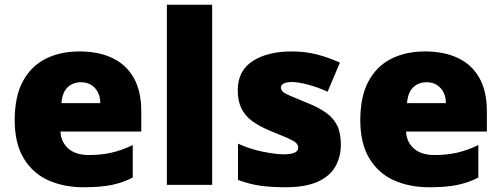

<svg xmlns="http://www.w3.org/2000/svg" viewBox="-20 -780 2116 810"><path d="M315 -563Q396 -563 454.5 -535Q513 -507 544.5 -451Q576 -395 576 -310V-225H235Q237 -182 267.5 -154Q298 -126 356 -126Q408 -126 451 -136Q494 -146 540 -168V-31Q500 -10 452.5 0Q405 10 333 10Q249 10 183.5 -19.5Q118 -49 80 -112Q42 -175 42 -273Q42 -373 76.5 -437Q111 -501 172.5 -532Q234 -563 315 -563ZM322 -433Q288 -433 265.5 -412Q243 -391 239 -345H403Q403 -370 393.5 -389.5Q384 -409 366 -421Q348 -433 322 -433Z M875 0H684V-760H875Z M1418 -170Q1418 -118 1394.5 -77Q1371 -36 1319.5 -13Q1268 10 1184 10Q1125 10 1078.5 3.5Q1032 -3 984 -21V-174Q1037 -150 1091 -139.5Q1145 -129 1176 -129Q1208 -129 1223 -136Q1238 -143 1238 -157Q1238 -169 1228 -178Q1218 -187 1192.5 -198Q1167 -209 1120 -228Q1074 -247 1043.5 -269.5Q1013 -292 998 -323.5Q983 -355 983 -400Q983 -481 1045.5 -522Q1108 -563 1211 -563Q1266 -563 1314 -551Q1362 -539 1414 -516L1362 -393Q1321 -412 1279 -423Q1237 -434 1212 -434Q1190 -434 1177.5 -428Q1165 -422 1165 -411Q1165 -401 1173.5 -393Q1182 -385 1206 -375Q1230 -365 1276 -346Q1324 -327 1355.5 -304.5Q1387 -282 1402.5 -250.5Q1418 -219 1418 -170Z M1773 -563Q1854 -563 1912.5 -535Q1971 -507 2002.5 -451Q2034 -395 2034 -310V-225H1693Q1695 -182 1725.5 -154Q1756 -126 1814 -126Q1866 -126 1909 -136Q1952 -146 1998 -168V-31Q1958 -10 1910.5 0Q1863 10 1791 10Q1707 10 1641.5 -19.5Q1576 -49 1538 -112Q1500 -175 1500 -273Q1500 -373 1534.5 -437Q1569 -501 1630.5 -532Q1692 -563 1773 -563ZM1780 -433Q1746 -433 1723.5 -412Q1701 -391 1697 -345H1861Q1861 -370 1851.5 -389.5Q1842 -409 1824 -421Q1806 -433 1780 -433Z"/></svg>

Font: Noto Sans Hebrew Thin Black
Style: Regular
Weight: 900
Version: Version 3.001